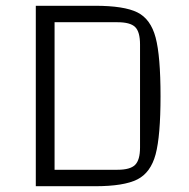

<svg xmlns="http://www.w3.org/2000/svg" viewBox="-20 -645 653 665"><path d="M309 -625Q410 -625 456 -602Q502 -579 519 -515Q536 -451 536 -312Q536 -174 519 -110.5Q502 -47 455.5 -23.5Q409 0 309 0H104V-625ZM169 -57H387Q431 -57 448 -74Q465 -91 465 -134V-491Q465 -535 448 -551.5Q431 -568 387 -568H169Z"/></svg>

Font: Changa ExtraLight
Style: Regular
Weight: 275
Designer: Eduardo Rodriguez Tunni
Foundry: Eduardo Rodriguez Tunni
Version: Version 2.002; ttfautohint (v1.5) -l 8 -r 50 -G 200 -x 14 -H